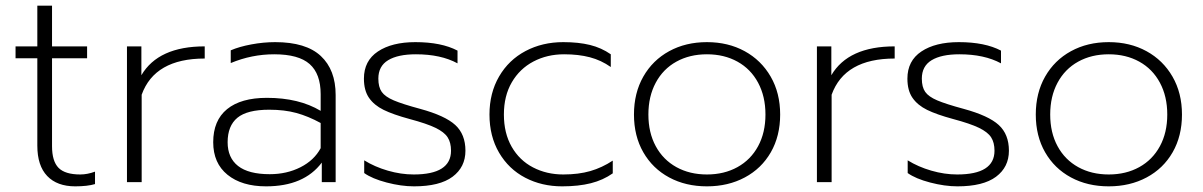

<svg xmlns="http://www.w3.org/2000/svg" viewBox="-20 -644 4255 679"><path d="M112 -129V-438H35V-480H112V-624H164V-480H288V-438H164V-127Q164 -74 187 -50.5Q210 -27 264 -27Q289 -27 316 -37V7Q289 15 246 15Q182 15 147 -21.5Q112 -58 112 -129Z M429 -480H480V-378Q540 -480 704 -480V-437Q527 -437 481 -309V0H429Z M734 -141Q734 -218 783 -258Q832 -298 924 -298Q1037 -298 1114 -252V-311Q1114 -383 1075 -417.5Q1036 -452 950 -452Q870 -452 796 -421V-466Q826 -479 869 -487Q912 -495 953 -495Q1062 -495 1114.5 -446Q1167 -397 1167 -308V0H1118V-69Q1055 15 921 15Q835 15 784.5 -26Q734 -67 734 -141ZM1114 -120V-209Q1070 -233 1028 -244.5Q986 -256 932 -256Q854 -256 819.5 -227.5Q785 -199 785 -141Q785 -86 822 -57Q859 -28 934 -28Q994 -28 1042.5 -52.5Q1091 -77 1114 -120Z M1268 -32V-77Q1305 -54 1351.5 -40.5Q1398 -27 1443 -27Q1575 -27 1575 -111Q1575 -140 1563 -158.5Q1551 -177 1520 -192Q1489 -207 1429 -223Q1370 -239 1336.5 -255.5Q1303 -272 1285 -298Q1267 -324 1267 -366Q1267 -429 1316.5 -462Q1366 -495 1449 -495Q1541 -495 1598 -465V-420Q1539 -452 1451 -452Q1387 -452 1352.5 -431Q1318 -410 1318 -366Q1318 -336 1330 -319Q1342 -302 1372.5 -289Q1403 -276 1466 -259Q1554 -235 1590 -202Q1626 -169 1626 -111Q1626 -53 1580.5 -19Q1535 15 1444 15Q1399 15 1347.5 1.5Q1296 -12 1268 -32Z M1711 -239Q1711 -315 1745 -373.5Q1779 -432 1838.5 -463.5Q1898 -495 1972 -495Q2026 -495 2066.5 -485Q2107 -475 2140 -452V-407Q2106 -431 2066 -441.5Q2026 -452 1975 -452Q1915 -452 1866.5 -426.5Q1818 -401 1790 -353Q1762 -305 1762 -239Q1762 -173 1789.5 -125Q1817 -77 1865 -52Q1913 -27 1972 -27Q2026 -27 2067.5 -39Q2109 -51 2147 -76V-31Q2113 -7 2069.5 4Q2026 15 1968 15Q1896 15 1837.5 -15.5Q1779 -46 1745 -104Q1711 -162 1711 -239Z M2222 -239Q2222 -315 2255 -373Q2288 -431 2346.5 -463Q2405 -495 2480 -495Q2555 -495 2613.5 -463Q2672 -431 2705.5 -373Q2739 -315 2739 -239Q2739 -163 2706 -105.5Q2673 -48 2614 -16.5Q2555 15 2480 15Q2405 15 2346.5 -16.5Q2288 -48 2255 -105.5Q2222 -163 2222 -239ZM2687 -239Q2687 -303 2661 -351.5Q2635 -400 2588 -426Q2541 -452 2480 -452Q2419 -452 2372 -426Q2325 -400 2299 -351.5Q2273 -303 2273 -239Q2273 -175 2299 -127Q2325 -79 2372 -53Q2419 -27 2480 -27Q2541 -27 2588 -53Q2635 -79 2661 -127Q2687 -175 2687 -239Z M2869 -480H2920V-378Q2980 -480 3144 -480V-437Q2967 -437 2921 -309V0H2869Z M3190 -32V-77Q3227 -54 3273.5 -40.5Q3320 -27 3365 -27Q3497 -27 3497 -111Q3497 -140 3485 -158.5Q3473 -177 3442 -192Q3411 -207 3351 -223Q3292 -239 3258.5 -255.5Q3225 -272 3207 -298Q3189 -324 3189 -366Q3189 -429 3238.5 -462Q3288 -495 3371 -495Q3463 -495 3520 -465V-420Q3461 -452 3373 -452Q3309 -452 3274.5 -431Q3240 -410 3240 -366Q3240 -336 3252 -319Q3264 -302 3294.5 -289Q3325 -276 3388 -259Q3476 -235 3512 -202Q3548 -169 3548 -111Q3548 -53 3502.5 -19Q3457 15 3366 15Q3321 15 3269.5 1.5Q3218 -12 3190 -32Z M3643 -239Q3643 -315 3676 -373Q3709 -431 3767.5 -463Q3826 -495 3901 -495Q3976 -495 4034.5 -463Q4093 -431 4126.5 -373Q4160 -315 4160 -239Q4160 -163 4127 -105.5Q4094 -48 4035 -16.5Q3976 15 3901 15Q3826 15 3767.5 -16.5Q3709 -48 3676 -105.5Q3643 -163 3643 -239ZM4108 -239Q4108 -303 4082 -351.5Q4056 -400 4009 -426Q3962 -452 3901 -452Q3840 -452 3793 -426Q3746 -400 3720 -351.5Q3694 -303 3694 -239Q3694 -175 3720 -127Q3746 -79 3793 -53Q3840 -27 3901 -27Q3962 -27 4009 -53Q4056 -79 4082 -127Q4108 -175 4108 -239Z"/></svg>

Font: Prompt ExtraLight
Style: Regular
Weight: 275
Designer: Katatrad Team
Foundry: CadsonDemak
Version: Version 1.000